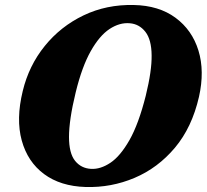

<svg xmlns="http://www.w3.org/2000/svg" viewBox="-20 -734 827 768"><path d="M515 -714Q615.5 -712 682 -663Q748.5 -614 773.8 -531.8Q799 -449.5 776 -347Q748 -224.5 679.8 -143.2Q611.5 -62 518.2 -22.5Q425 17 322.5 14Q222 11 156.2 -37.8Q90.5 -86.5 67 -172Q43.5 -257.5 71 -370Q95.5 -471.5 159 -550Q222.5 -628.5 314.2 -672.5Q406 -716.5 515 -714ZM344.5 -58.5Q382 -56.5 421.5 -82.8Q461 -109 497.8 -173.5Q534.5 -238 563 -351Q575.5 -402 581.2 -442Q587 -482 586.5 -512.5Q586 -575.5 561.5 -606.8Q537 -638 499 -641Q458.5 -644.5 418.2 -618Q378 -591.5 343 -529.5Q308 -467.5 283 -365.5Q269 -308 262.5 -263.8Q256 -219.5 256 -186.5Q256 -121 280.2 -90.8Q304.5 -60.5 344.5 -58.5Z"/></svg>

Font: Fraunces 9pt Soft
Style: Bold Italic
Weight: 700
Italic angle: -16°
Version: Version 1.000;[b76b70a41]